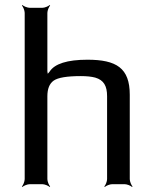

<svg xmlns="http://www.w3.org/2000/svg" viewBox="-20 -731 613 762"><path d="M327 -494C247 -494 197 -478 177 -447C174 -442 167 -437 166 -433L170 -431C171 -435 168 -443 168 -448V-680C168 -689 174 -704 179 -709L177 -711C172 -706 157 -700 148 -700H98C89 -700 74 -706 69 -711L67 -709C72 -704 78 -689 78 -680V-20C78 -11 72 4 67 9L69 11C74 6 89 0 98 0H148C157 0 172 6 177 11L179 9C174 4 168 -11 168 -20V-349C168 -378 176 -399 193 -411C210 -423 246 -429 301 -429C324 -429 343 -427 358 -423C392 -413 405 -390 405 -349V-20C405 -11 399 4 394 9L396 11C401 6 416 0 425 0H475C484 0 499 6 504 11L506 9C501 4 495 -11 495 -20V-355C495 -461 442 -494 327 -494Z"/></svg>

Font: Gamestation Storm
Style: Regular
Weight: 400
Designer: Jonas Hecksher
Foundry: Jonas Hecksher, Playtypeª, e-types AS
Version: Version 1.003